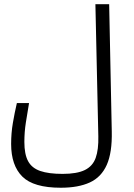

<svg xmlns="http://www.w3.org/2000/svg" viewBox="-20 -713 626 900"><path d="M265.1 167Q137.2 167 84.7 114.7Q32.2 62.5 32.2 -38.1Q32.2 -89.4 40.3 -136.5Q48.3 -183.6 59.1 -230H116.2Q108.4 -184.1 101.3 -139.2Q94.2 -94.2 94.2 -47.4Q94.2 9.8 111.6 42.2Q128.9 74.7 168.5 88.4Q208 102.1 273.4 102.1Q340.8 102.1 377.7 84Q414.6 65.9 428.5 27.1Q442.4 -11.7 440.9 -74.2L427.2 -693.4H491.7L503.9 -98.1Q506.3 2 480.5 59.8Q454.6 117.7 400.9 142.3Q347.2 167 265.1 167Z"/></svg>

Font: Cascadia Mono PL Light
Style: Regular
Weight: 300
Monospace: yes
Designer: Aaron Bell
Foundry: Saja Typeworks
Version: Version 2404.023; ttfautohint (v1.8.4)